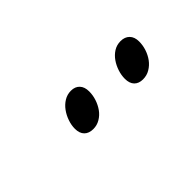

<svg xmlns="http://www.w3.org/2000/svg" viewBox="7 -843 495 495"><g transform="rotate(-45 254.5 -595.5)"><path d="M250.5 -616.2Q250.5 -602.5 246.1 -589.1Q241.7 -575.7 233.9 -564.7Q226.1 -553.7 214.6 -546.9Q203.1 -540 189.5 -540Q173.8 -540 165 -548.8Q156.2 -557.6 156.2 -574.2Q156.2 -587.4 160.9 -600.8Q165.5 -614.3 173.6 -625.5Q181.6 -636.7 193.1 -643.8Q204.6 -650.9 218.3 -650.9Q233.4 -650.9 241.9 -641.8Q250.5 -632.8 250.5 -616.2ZM432.6 -616.2Q432.6 -602.5 428.2 -589.1Q423.8 -575.7 415.8 -564.7Q407.7 -553.7 396.2 -546.9Q384.8 -540 370.6 -540Q355.5 -540 346.9 -548.8Q338.4 -557.6 338.4 -574.2Q338.4 -587.4 342.8 -600.8Q347.2 -614.3 355 -625.5Q362.8 -636.7 374 -643.8Q385.3 -650.9 399.4 -650.9Q414.6 -650.9 423.6 -641.8Q432.6 -632.8 432.6 -616.2Z"/></g></svg>

Font: Akkhara
Style: Italic
Weight: 400
Italic angle: -7°
Designer: J. Victor Gaultney
Version: Version 1.00 June 13, 2006, initial release